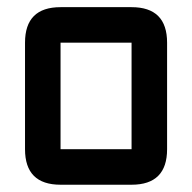

<svg xmlns="http://www.w3.org/2000/svg" viewBox="-20 -508 528 528"><path d="M341.8 0H146.5Q48.8 0 48.8 -97.7V-390.6Q48.8 -488.3 146.5 -488.3H341.8Q439.5 -488.3 439.5 -390.6V-97.7Q439.5 0 341.8 0ZM341.8 -97.7V-390.6H146.5V-97.7Z"/></svg>

Font: BabelStone Runic Dotted
Style: Regular
Weight: 400
Designer: Andrew West
Foundry: BabelStone
Version: Version 3.003 March 14, 2022